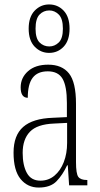

<svg xmlns="http://www.w3.org/2000/svg" viewBox="-20 -834 451 864"><path d="M154 10Q104 10 72.5 -28.5Q41 -67 41 -147Q41 -225 84.5 -263Q128 -301 218 -304L281 -307V-371Q281 -446 261.5 -479.5Q242 -513 195 -513Q149 -513 127 -484Q105 -455 105 -394Q73 -394 73 -441Q73 -484 106 -513.5Q139 -543 197 -543Q259 -543 290.5 -503.5Q322 -464 322 -367V-105Q322 -52 332.5 -38Q343 -24 371 -24H373V0H291L285 -90H282Q262 -47 234.5 -18.5Q207 10 154 10ZM162 -21Q198 -21 225 -43.5Q252 -66 267 -104.5Q282 -143 282 -191V-281L223 -278Q147 -275 114.5 -241Q82 -207 82 -146Q82 -90 101 -55.5Q120 -21 162 -21ZM201 -596Q163 -596 136 -624Q109 -652 109 -705Q109 -758 136 -786Q163 -814 201 -814Q240 -814 266.5 -786Q293 -758 293 -705Q293 -652 266.5 -624Q240 -596 201 -596ZM202 -625Q226 -625 244.5 -643Q263 -661 263 -705Q263 -750 244.5 -768.5Q226 -787 202 -787Q176 -787 158 -768.5Q140 -750 140 -705Q140 -661 158 -643Q176 -625 202 -625Z"/></svg>

Font: Noto Serif Bengali ExtraCondensed ExtraLight
Style: Regular
Weight: 200
Width: 2
Designer: Juan Bruce, Universal Thirst, Indian Type Foundry and the Monotype Design Team.
Foundry: Monotype Imaging Inc.
Version: Version 2.003; ttfautohint (v1.8.4.7-5d5b)